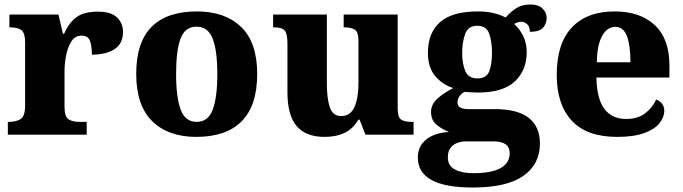

<svg xmlns="http://www.w3.org/2000/svg" viewBox="-20 -601 3047 857"><path d="M15 0V-57H19Q52 -57 72 -69.5Q92 -82 92 -129V-411Q92 -455 75 -467Q58 -479 25 -479H22V-536H241L261 -450H266Q289 -502 323 -525.5Q357 -549 417 -549Q475 -549 502 -523.5Q529 -498 529 -458Q529 -406 491 -381.5Q453 -357 390 -357Q390 -398 381 -420Q372 -442 344 -442Q315 -442 298.5 -416Q282 -390 275 -353Q268 -316 268 -285V-124Q268 -80 286 -68.5Q304 -57 333 -57H367V0Z M856 10Q731 10 659.5 -60Q588 -130 588 -271Q588 -412 656.5 -481Q725 -550 859 -550Q984 -550 1056 -481Q1128 -412 1128 -271Q1128 -130 1059 -60Q990 10 856 10ZM858 -57Q909 -57 929.5 -111.5Q950 -166 950 -271Q950 -376 929 -429Q908 -482 857 -482Q806 -482 786 -429Q766 -376 766 -271Q766 -166 786.5 -111.5Q807 -57 858 -57Z M1429 10Q1344 10 1303.5 -39Q1263 -88 1263 -189V-407Q1263 -450 1251 -464.5Q1239 -479 1202 -479H1199V-536H1439V-226Q1439 -162 1452 -122.5Q1465 -83 1503 -83Q1544 -83 1562 -123Q1580 -163 1580 -231V-418Q1580 -460 1562.5 -469.5Q1545 -479 1518 -479H1514V-536H1755V-119Q1755 -76 1771.5 -66.5Q1788 -57 1816 -57H1826V0H1611L1585 -67H1580Q1555 -25 1517.5 -7.5Q1480 10 1429 10Z M2090 236Q1845 236 1845 102Q1845 52 1882 22Q1919 -8 1984 -12Q1955 -23 1929.5 -43.5Q1904 -64 1904 -101Q1904 -135 1931.5 -160Q1959 -185 2003 -208Q1955 -223 1922.5 -261.5Q1890 -300 1890 -365Q1890 -454 1944 -502Q1998 -550 2113 -550Q2151 -550 2181 -543Q2211 -536 2237 -523Q2262 -551 2287 -566Q2312 -581 2348 -581Q2383 -581 2401.5 -563Q2420 -545 2420 -521Q2420 -496 2404 -477.5Q2388 -459 2345 -459Q2345 -483 2332.5 -493.5Q2320 -504 2308 -504Q2299 -504 2290 -501Q2281 -498 2275 -494Q2299 -473 2315 -441Q2331 -409 2331 -368Q2331 -288 2278.5 -238Q2226 -188 2113 -188Q2102 -188 2083 -189Q2064 -190 2055 -191Q2043 -187 2032.5 -173.5Q2022 -160 2022 -144Q2022 -128 2035 -121Q2048 -114 2067 -114H2187Q2291 -114 2340.5 -74.5Q2390 -35 2390 40Q2390 132 2316 184Q2242 236 2090 236ZM2111 -251Q2152 -251 2164 -283.5Q2176 -316 2176 -365Q2176 -416 2163.5 -451Q2151 -486 2110 -486Q2070 -486 2056.5 -450Q2043 -414 2043 -364Q2043 -316 2057 -283.5Q2071 -251 2111 -251ZM2092 172Q2255 172 2255 82Q2255 30 2182 30H2059Q2042 30 2023.5 36Q2005 42 1992 57.5Q1979 73 1979 102Q1979 139 2010.5 155.5Q2042 172 2092 172Z M2735 10Q2599 10 2532 -62.5Q2465 -135 2465 -266Q2465 -407 2532.5 -478.5Q2600 -550 2723 -550Q2837 -550 2902.5 -489Q2968 -428 2968 -309V-255H2642Q2644 -159 2678 -114.5Q2712 -70 2775 -70Q2827 -70 2859.5 -95Q2892 -120 2909 -157Q2925 -151 2935 -138Q2945 -125 2945 -107Q2945 -78 2923.5 -51Q2902 -24 2855.5 -7Q2809 10 2735 10ZM2794 -323Q2794 -398 2778.5 -439.5Q2763 -481 2727 -481Q2690 -481 2667.5 -440.5Q2645 -400 2644 -323Z"/></svg>

Font: Noto Serif Tamil ExtraBold
Style: Regular
Weight: 800
Designer: Indian Type Foundry, Tom Grace, and the Monotype Design Team
Foundry: Monotype Imaging Inc.
Version: Version 2.004; ttfautohint (v1.8.4.7-5d5b)